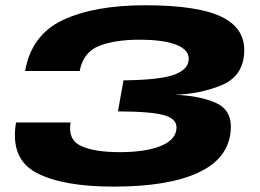

<svg xmlns="http://www.w3.org/2000/svg" viewBox="-20 -701 988 730"><path d="M412 8.5Q618 8.5 732.2 -43.8Q846.5 -96 857 -201.5Q864.5 -281 802 -309.2Q739.5 -337.5 644.5 -340.5Q741 -344 820 -376Q899 -408 907.5 -490Q918.5 -587.5 828 -634.2Q737.5 -681 532.5 -681Q338.5 -681 219 -624.8Q99.5 -568.5 75.5 -431H283Q296 -501.5 355.5 -525.8Q415 -550 510.5 -550Q604.5 -550 653.5 -529.5Q702.5 -509 697 -470Q692 -433.5 637 -415.2Q582 -397 449.5 -395.5L428.5 -277.5Q561.5 -277 609 -261.5Q656.5 -246 650.5 -208Q645 -166.5 587.5 -144.5Q530 -122.5 435 -122.5Q339 -122.5 288 -146.2Q237 -170 248.5 -235.5H41Q18 -98 117.2 -44.8Q216.5 8.5 412 8.5Z"/></svg>

Font: Anybody ExtraExpanded
Style: Bold Italic
Weight: 700
Width: 8
Italic angle: -10°
Version: Version 1.113;gftools[0.9.25]